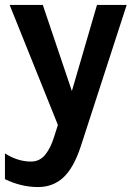

<svg xmlns="http://www.w3.org/2000/svg" viewBox="-20 -505 544 776"><path d="M19 -485H153L270.5 -137L372 -485H492L306 88Q277.5 174 235.8 212.5Q194 251 134 251Q65.5 251 0 219V115Q52 148 105 148Q140.5 148 163 120Q185.5 92 199 47L214 0Z"/></svg>

Font: Karla
Style: Bold
Weight: 700
Designer: Jonathan Pinhorn
Version: Version 2.004; ttfautohint (v1.8.4.7-5d5b);gftools[0.9.33]